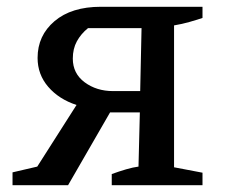

<svg xmlns="http://www.w3.org/2000/svg" viewBox="-20 -547 663 567"><path d="M17 0V-38L90 -55L206 -237Q154 -254 122.5 -290.5Q91 -327 91 -376Q91 -442 141 -484.5Q191 -527 278 -527H578V-494Q560 -488 539 -482Q518 -476 494 -472V-53L578 -37V0H310V-33Q332 -41 352.5 -47Q373 -53 389 -55L393 -215H305L181 0ZM314 -278H394L398 -464H240Q219 -447 207 -425Q195 -403 195 -374Q195 -330 230 -304Q265 -278 314 -278Z"/></svg>

Font: Piazzolla SC Medium
Style: Regular
Weight: 500
Designer: Juan Pablo del Peral
Foundry: Huerta Tipografica
Version: Version 1.330